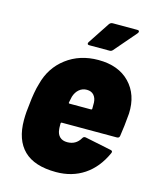

<svg xmlns="http://www.w3.org/2000/svg" viewBox="-108 -775 698 858"><g transform="rotate(15 241.0 -346.0)"><path d="M469 -224Q468 -212 456 -212H202Q197 -212 197 -207V-198Q197 -185 198 -179Q200 -158 212.5 -146Q225 -134 247 -134Q287 -134 307 -168Q312 -178 322 -176L443 -151Q456 -149 450 -137Q418 -66 362.5 -29Q307 8 233 8Q133 8 84 -40Q35 -88 35 -180Q35 -216 41 -259Q43 -281 47.5 -307Q52 -333 58 -352Q78 -431 140 -478Q202 -525 288 -525Q381 -525 433 -471Q485 -417 481 -329Q476 -268 469 -224ZM215 -336 209 -308Q208 -303 213 -303H312Q317 -303 317 -308V-336Q316 -357 304.5 -370Q293 -383 272 -383Q252 -383 237 -370.5Q222 -358 215 -336ZM222 -584Q222 -588 225 -592L291 -692Q297 -700 307 -700H420Q429 -700 429 -694Q429 -689 425 -685L339 -585Q333 -578 325 -578H231Q222 -578 222 -584Z"/></g></svg>

Font: Barlow Semi Condensed ExtraBold
Style: Italic
Weight: 800
Width: 4
Italic angle: -7°
Designer: Jeremy Tribby
Foundry: Tribby Type
Version: Version 1.408